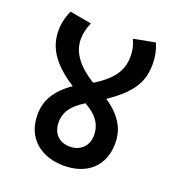

<svg xmlns="http://www.w3.org/2000/svg" viewBox="-114 -714 721 787"><g transform="rotate(20 246.5 -320.0)"><path d="M418 -176C418 -225 401 -282 321 -335C425 -406 451 -460 451 -534C451 -565 446 -592 433 -622L339 -604C350 -580 355 -559 355 -534C355 -483 338 -433 248 -379C165 -429 139 -482 139 -530C139 -556 146 -582 156 -604L61 -621C48 -593 41 -563 41 -533C41 -467 69 -404 174 -337C102 -287 78 -237 78 -178C78 -73 154 -18 250 -18C355 -18 418 -80 418 -176ZM170 -178C170 -218 188 -253 247 -289C307 -256 325 -218 325 -177C325 -132 294 -100 247 -100C193 -100 170 -138 170 -178Z"/></g></svg>

Font: Noto Sans Devanagari SemiCondensed Medium
Style: Regular
Weight: 500
Width: 4
Designer: Jelle Bosma - Monotype Design Team
Foundry: Monotype Imaging Inc.
Version: Version 2.004